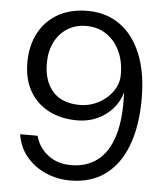

<svg xmlns="http://www.w3.org/2000/svg" viewBox="-53 -780 721 838"><g transform="rotate(5 307.5 -361.0)"><path d="M285.5 11Q227.5 11 177.5 -11Q127.5 -33 93.5 -73.5Q59.5 -114 50.5 -171H127Q140.5 -119.5 182.2 -87.8Q224 -56 283 -56Q350.5 -56 398 -91.8Q445.5 -127.5 468.8 -202Q492 -276.5 486.5 -392.5Q475 -351 447 -319.8Q419 -288.5 379.8 -270.8Q340.5 -253 293 -253Q222 -253 168.2 -280.8Q114.5 -308.5 84.5 -360.8Q54.5 -413 54.5 -486Q54.5 -559 83.8 -614.8Q113 -670.5 167.5 -701.8Q222 -733 298 -733Q379.5 -733 439.8 -690Q500 -647 532.8 -566Q565.5 -485 565.5 -371Q565.5 -252 533.2 -166.2Q501 -80.5 438.5 -34.8Q376 11 285.5 11ZM299 -321Q341.5 -321 379.5 -340.8Q417.5 -360.5 441.5 -394Q465.5 -427.5 465.5 -468Q466 -525.5 445.2 -570.2Q424.5 -615 386.5 -641Q348.5 -667 297.5 -667Q251 -667 215.2 -644.8Q179.5 -622.5 159.5 -582.5Q139.5 -542.5 139.5 -490Q139.5 -413 179.5 -367Q219.5 -321 299 -321Z"/></g></svg>

Font: Public Sans Thin Light
Style: Regular
Weight: 300
Version: Version 1.007